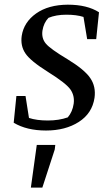

<svg xmlns="http://www.w3.org/2000/svg" viewBox="-20 -561 491 841"><path d="M40 -23.4 51.8 -140.6H91.8L106.9 -44.4Q140.6 -33.2 189.5 -33.2Q238.3 -33.2 276.9 -46.9Q297.4 -70.8 302.7 -106.4Q307.6 -141.6 288.6 -168.9Q269.5 -196.3 191.4 -245.1Q113.3 -293.9 91.3 -327.1Q68.8 -360.4 75.2 -404.3Q84.5 -463.9 138.2 -502Q191.9 -540 276.9 -540.5Q361.8 -540.5 413.6 -507.3L401.4 -389.6H361.8L345.7 -486.8Q315.4 -496.6 270.5 -496.6Q225.6 -496.6 192.4 -482.9Q171.4 -460.9 166 -427.2Q161.1 -393.6 180.7 -370.1Q200.2 -346.7 275.4 -301.8Q350.6 -255.9 375.5 -218.8Q400.9 -181.6 394 -132.3Q383.8 -64.5 325.2 -26.9Q266.6 10.7 181.6 10.7Q96.7 10.7 40 -23.4ZM141.1 73.7H222.2L219.7 94.2L165.5 260.7H115.2Z"/></svg>

Font: NoticiaText-Italic
Style: Italic
Weight: 400
Italic angle: -8°
Designer: JM Sole
Foundry: JM Sole
Version: Version 1.003